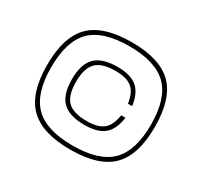

<svg xmlns="http://www.w3.org/2000/svg" viewBox="-152 -923 1207 1147"><g transform="rotate(30 451.5 -350.0)"><path d="M168.5 -632Q257 -720 452 -720Q647 -720 735 -632Q823 -544 823 -350Q823 -156 735 -68Q647 20 452 20Q257 20 168.5 -68Q80 -156 80 -350Q80 -544 168.5 -632ZM452 -692Q270 -692 189 -611Q108 -530 108 -349Q108 -170 189.5 -89Q271 -8 452 -8Q633 -8 714.5 -89Q796 -170 796 -350Q796 -530 714 -611Q632 -692 452 -692ZM452 -550Q542 -550 587 -512Q632 -474 643 -390H614Q604 -463 566.5 -493Q529 -523 452 -523Q360 -523 320 -482.5Q280 -442 280 -350Q280 -255 319.5 -216Q359 -177 452 -177Q529 -177 566 -207.5Q603 -238 614 -310H643Q632 -226 587 -188Q542 -150 452 -150Q346 -150 298.5 -197.5Q251 -245 251 -350Q251 -455 299 -502.5Q347 -550 452 -550Z"/></g></svg>

Font: Fivo Sans Thin
Style: Regular
Weight: 250
Foundry: Alexander Slobzheninov
Version: 1.0